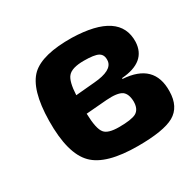

<svg xmlns="http://www.w3.org/2000/svg" viewBox="-120 -640 803 787"><g transform="rotate(-30 282.0 -247.0)"><path d="M403 -257Q548 -248 545 -117Q544 -44 493 -15Q443 13 322 13Q171 13 114 -45Q55 -104 57 -259Q59 -406 115 -459Q169 -509 308 -507Q530 -501 526 -362Q522 -270 404 -261ZM296 -302Q383 -309 388 -351Q391 -380 371 -391Q353 -401 303 -401Q246 -401 227 -378Q209 -357 206 -294ZM205 -207Q207 -134 225 -113Q241 -93 293 -93Q352 -93 374 -105Q397 -118 397 -155Q396 -191 377 -205Q356 -219 303 -215Z"/></g></svg>

Font: Taylor Sans Bold LRS
Style: Bold
Weight: 700
Italic angle: -8°
Designer: Natanael Gama
Version: Version 1.001 September 8, 2015